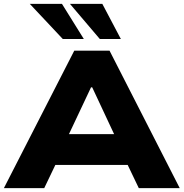

<svg xmlns="http://www.w3.org/2000/svg" viewBox="-21 -965 942 985"><path d="M-1 0 360 -705H541L901 0H691L599 -192L680 -119H216L298 -192L206 0ZM446 -517 313 -235 280 -277H617L584 -235L452 -517ZM491 -765 338 -945H504L599 -765ZM301 -765 132 -945H297L409 -765Z"/></svg>

Font: Nunito Sans 7pt SemiExpanded Black
Style: Regular
Weight: 900
Width: 6
Designer: Vernon Adams
Foundry: Vernon Adams
Version: Version 3.101;gftools[0.9.27]